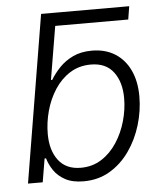

<svg xmlns="http://www.w3.org/2000/svg" viewBox="-53 -774 703 832"><g transform="rotate(-5 299.0 -358.5)"><path d="M181.6 -670.4 156.7 -727.5H540L530.8 -670.4ZM277.8 11.2Q229 11.2 197.8 -5.9Q166.5 -22.9 148.9 -48.8Q131.3 -74.7 123.5 -102.1H117.2L100.1 0H36.1L156.7 -727.5H222.7L174.3 -438.5H179.7Q195.8 -465.3 220.2 -491Q244.6 -516.6 279.5 -533.2Q314.5 -549.8 361.8 -549.8Q419.9 -549.8 462.2 -523.2Q504.4 -496.6 527.1 -448.2Q549.8 -399.9 549.8 -334.5Q549.8 -272 531.2 -210.4Q512.7 -148.9 477.5 -98.9Q442.4 -48.8 392.1 -18.8Q341.8 11.2 277.8 11.2ZM270.5 -48.3Q321.3 -48.3 360.8 -73.7Q400.4 -99.1 427.7 -141.1Q455.1 -183.1 469.2 -233.2Q483.4 -283.2 483.4 -332.5Q483.4 -402.8 450.4 -446.5Q417.5 -490.2 352.1 -490.2Q300.8 -490.2 261.2 -465.3Q221.7 -440.4 194.6 -398.7Q167.5 -356.9 153.8 -306.9Q140.1 -256.8 140.1 -206.5Q140.1 -135.3 173.3 -91.8Q206.5 -48.3 270.5 -48.3Z"/></g></svg>

Font: Inter 16pt Light
Style: Italic
Weight: 300
Italic angle: -9.3988°
Version: Version 4.001;git-66647c0bb